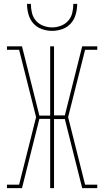

<svg xmlns="http://www.w3.org/2000/svg" viewBox="-20 -975 540 995"><path d="M94 0H16V-18H79L167 -368L79 -717H16V-735H94L184 -376H240V-735H260V-377H316L406 -735H484V-717H421L333 -368L421 -18H484V0H406L316 -358H260V0H240V-359H184ZM250 -815Q223 -815 196.5 -824.5Q170 -834 152.5 -854Q135 -874 127.5 -901Q120 -928 120 -955H140Q140 -932 145.5 -908.5Q151 -885 166.5 -867.5Q182 -850 204.5 -841.5Q227 -833 250 -833Q273 -833 295.5 -841.5Q318 -850 333.5 -867.5Q349 -885 354.5 -908.5Q360 -932 360 -955H380Q380 -928 372.5 -901Q365 -874 347.5 -854Q330 -834 303.5 -824.5Q277 -815 250 -815Z"/></svg>

Font: Iosevka Curly Slab Thin
Style: Regular
Weight: 100
Monospace: yes
Designer: Belleve Invis
Foundry: Belleve Invis
Version: Version 22.1.2; ttfautohint (v1.8.4)